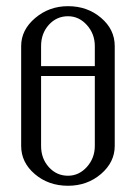

<svg xmlns="http://www.w3.org/2000/svg" viewBox="-20 -596 436 616"><path d="M47.9 -127.9V-448.2Q47.9 -500 92.8 -538.1Q137.7 -576.2 198.2 -576.2Q260.3 -576.2 304.2 -538.8Q348.1 -501.5 348.1 -448.2V-127.9Q348.1 -75.7 304 -37.8Q259.8 0 198.2 0Q135.7 0 91.8 -37.4Q47.9 -74.7 47.9 -127.9ZM111.8 -127.9Q111.8 -87.4 136.7 -59.8Q161.6 -32.2 198.2 -32.2Q233.4 -32.2 258.8 -60.5Q284.2 -88.9 284.2 -127.9V-352.1H111.8ZM111.8 -383.8H284.2V-448.2Q284.2 -487.3 258.8 -515.6Q233.4 -543.9 198.2 -543.9Q161.6 -543.9 136.7 -516.4Q111.8 -488.8 111.8 -448.2Z"/></svg>

Font: Gawaa
Style: Regular
Weight: 400
Designer: T. Christopher White
Version: Version 1.0